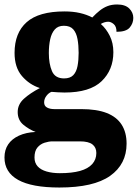

<svg xmlns="http://www.w3.org/2000/svg" viewBox="-27 -601 616 857"><path d="M238 236Q115 236 54 202Q-7 168 -7 102Q-7 68 9.5 43.5Q26 19 57.5 4.5Q89 -10 132 -12Q103 -23 77.5 -44Q52 -65 52 -101Q52 -135 79.5 -160Q107 -185 151 -208Q104 -223 71 -261.5Q38 -300 38 -365Q38 -454 92 -502Q146 -550 261 -550Q299 -550 329.5 -543Q360 -536 385 -523Q402 -541 418.5 -554Q435 -567 453.5 -574Q472 -581 496 -581Q532 -581 550 -563Q568 -545 568 -521Q568 -497 552 -478Q536 -459 493 -459Q493 -483 480.5 -493.5Q468 -504 456 -504Q447 -504 438 -501Q429 -498 423 -494Q447 -473 463 -441Q479 -409 479 -368Q479 -289 426.5 -238.5Q374 -188 261 -188Q251 -188 231.5 -189Q212 -190 203 -191Q191 -187 180.5 -173.5Q170 -160 170 -144Q170 -128 183 -121Q196 -114 215 -114H335Q405 -114 449.5 -96.5Q494 -79 516 -44.5Q538 -10 538 40Q538 132 464.5 184Q391 236 238 236ZM240 172Q294 172 330 162Q366 152 384.5 131.5Q403 111 403 82Q403 57 385.5 43.5Q368 30 330 30H207Q191 30 172 36Q153 42 140 57.5Q127 73 127 102Q127 126 141 141.5Q155 157 181 164.5Q207 172 240 172ZM259 -251Q286 -251 300 -265.5Q314 -280 319 -306Q324 -332 324 -365Q324 -399 319 -426.5Q314 -454 300 -470Q286 -486 258 -486Q232 -486 217.5 -469.5Q203 -453 197 -425.5Q191 -398 191 -364Q191 -316 205 -283.5Q219 -251 259 -251Z"/></svg>

Font: Noto Serif Bengali ExtraBold
Style: Regular
Weight: 800
Designer: Juan Bruce, Universal Thirst, Indian Type Foundry and the Monotype Design Team.
Foundry: Monotype Imaging Inc.
Version: Version 2.003